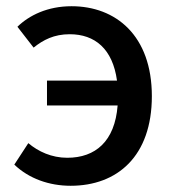

<svg xmlns="http://www.w3.org/2000/svg" viewBox="-20 -584 557 617"><path d="M207 13C357 13 468 -82 468 -275C468 -470 352 -564 210 -564C133 -564 74 -535 36 -498L88 -431C119 -456 154 -474 204 -474C285 -474 342 -427 356 -325H131V-245H358C349 -130 287 -77 196 -77C146 -77 103 -97 71 -124L26 -55C73 -10 138 13 207 13Z"/></svg>

Font: Source Han Sans JP Medium
Style: Regular
Weight: 500
Designer: Ryoko NISHIZUKA 西塚涼子 (kana, bopomofo & ideographs); Paul D. Hunt (Latin, Greek & Cyrillic); Sandoll Communications 산돌커뮤니
Foundry: Adobe
Version: Version 2.002;hotconv 1.0.116;makeotfexe 2.5.65601